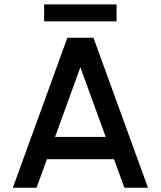

<svg xmlns="http://www.w3.org/2000/svg" viewBox="-20 -876 750 896"><path d="M294.5 -700H416L670.5 0H560.5L512 -133H199L150.5 0H40ZM237 -237H473.5L355 -562ZM186 -855.5H524V-776.5H186Z"/></svg>

Font: Urbanist SemiBold
Style: Regular
Weight: 600
Designer: Corey Hu
Foundry: Corey Hu
Version: Version 1.321; ttfautohint (v1.8.4.7-5d5b)